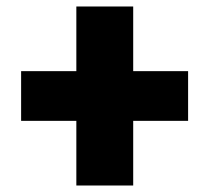

<svg xmlns="http://www.w3.org/2000/svg" viewBox="-20 -626 644 591"><path d="M559 -254H390V-55H215V-254H45V-407H215V-606H390V-407H559Z"/></svg>

Font: Work Sans Black
Style: Regular
Weight: 900
Designer: Wei Huang
Foundry: Wei Huang
Version: Version 1.500